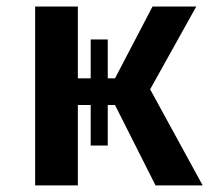

<svg xmlns="http://www.w3.org/2000/svg" viewBox="-20 -563 655 583"><path d="M86.7 0V-543.1H216.4V-325.1H255.4V-443.1H307.2V-325.1H329.2L443.1 -543.1H575.9L435.9 -291.8L595.4 0H452.3L329.2 -244.1H307.2V-121H255.4V-244.1H216.4V0Z"/></svg>

Font: Fira Code SemiBold
Style: Regular
Weight: 600
Designer: Carrois Corporate, Edenspiekermann AG, Nikita Prokopov
Foundry: Carrois Corporate, Edenspiekermann AG, Nikita Prokopov
Version: Version 6.002